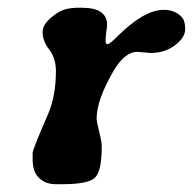

<svg xmlns="http://www.w3.org/2000/svg" viewBox="-20 -469 494 491"><path d="M63.5 -60.5V-77.6Q63.5 -86.9 102.1 -175.3Q123 -223.1 123 -287.1Q123 -320.3 106 -342Q88.9 -363.8 88.9 -387.7Q88.9 -411.6 128.4 -437Q147.5 -449.2 180.7 -449.2H189.5Q253.9 -449.2 253.9 -405.3L252.9 -395.5L251.5 -385.3Q250 -372.6 250 -364.3Q250 -356 255.4 -356Q260.7 -356.4 279.3 -375Q348.1 -443.8 398.4 -443.8H398.9Q428.2 -443.8 445.3 -424.8Q453.6 -415.5 453.6 -394.3Q453.6 -373 427.5 -353.3Q401.4 -333.5 365.2 -333.5L331.5 -336.4Q298.8 -336.4 270 -287.1Q227.1 -212.9 227.1 -166Q227.1 -158.7 233.6 -132.3Q240.2 -106 240.2 -95.2Q240.2 -31.2 222.9 -14.6Q205.6 2 140.6 2H121.6Q96.7 2 80.1 -13.7Q63.5 -29.3 63.5 -60.5Z"/></svg>

Font: Averia Serif Libre
Style: Bold Italic
Weight: 700
Italic angle: -6.90001°
Version: Version 1.002